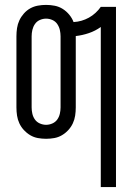

<svg xmlns="http://www.w3.org/2000/svg" viewBox="-20 -558 540 783"><path d="M391 205H453V-530H391Q382 -517 369.5 -505.5Q357 -494 342.5 -486Q328 -478 312.5 -473.5Q297 -469 280 -468Q274 -484 262.5 -498Q251 -512 236 -521.5Q221 -531 203.5 -534.5Q186 -538 168 -538Q151 -538 134.5 -535Q118 -532 103.5 -524Q89 -516 77.5 -503Q66 -490 59 -475Q52 -460 49.5 -443.5Q47 -427 47 -410V-120Q47 -103 49.5 -86.5Q52 -70 59 -55Q66 -40 77.5 -27.5Q89 -15 103.5 -6.5Q118 2 134.5 5Q151 8 168 8Q185 8 201.5 5Q218 2 232.5 -6.5Q247 -15 258.5 -27.5Q270 -40 277 -55Q284 -70 286.5 -86.5Q289 -103 289 -120V-410Q289 -410 289 -410.5Q289 -411 289 -411Q316 -414 342.5 -423Q369 -432 391 -448ZM168 -49Q155 -49 142.5 -54.5Q130 -60 122.5 -70.5Q115 -81 112 -94Q109 -107 109 -120V-410Q109 -423 112 -436Q115 -449 122.5 -460Q130 -471 142.5 -476.5Q155 -482 168 -482Q181 -482 193.5 -476.5Q206 -471 213.5 -460Q221 -449 224 -436Q227 -423 227 -410V-120Q227 -107 224 -94Q221 -81 213.5 -70.5Q206 -60 193.5 -54.5Q181 -49 168 -49Z"/></svg>

Font: Iosevka SS09 Light
Style: Regular
Weight: 300
Monospace: yes
Designer: Belleve Invis
Foundry: Belleve Invis
Version: Version 5.2.1; ttfautohint (v1.8.3)